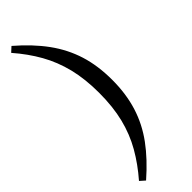

<svg xmlns="http://www.w3.org/2000/svg" viewBox="-311 -774 938 938"><g transform="rotate(-45 158.0 -305.0)"><path d="M270 -305Q270 -208 245 -128Q220 -48 169 21.5Q118 91 39 160L13 137Q67 75 104.5 9.5Q142 -56 161 -132.5Q180 -209 180 -305Q180 -401 161 -477.5Q142 -554 105 -619.5Q68 -685 14 -747L39 -770Q118 -702 169 -632Q220 -562 245 -482.5Q270 -403 270 -305Z"/></g></svg>

Font: Hedvig Letters Serif 14pt
Style: Regular
Weight: 400
Designer: Alexander Örn & Tor Weibull
Foundry: Kanon Foundry
Version: Version 1.000; ttfautohint (v1.8.4.7-5d5b)